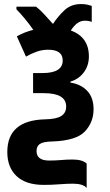

<svg xmlns="http://www.w3.org/2000/svg" viewBox="-20 -693 540 946"><path d="M407 113Q386 93 338 93Q308 93 281.5 95.5Q255 98 222 98Q160 98 160 51Q160 28 176 16.5Q192 5 238 4Q356 0 398.5 -45.5Q441 -91 441 -155Q441 -212 410 -245Q379 -278 327 -286V-291Q368 -303 393 -336.5Q418 -370 418 -415Q418 -510 329 -543Q360 -591 397 -591Q418 -591 432 -585V-664Q423 -667 410.5 -670Q398 -673 379 -673Q330 -673 297.5 -642.5Q265 -612 241 -575Q218 -601 197 -623.5Q176 -646 158 -660H61V-647Q78 -630 101 -602.5Q124 -575 144 -546Q100 -535 63 -514L108 -414Q134 -429 161 -438.5Q188 -448 217 -448Q289 -448 289 -395Q289 -333 189 -333H143V-234H196Q306 -234 306 -168Q306 -137 282 -121.5Q258 -106 201 -105Q16 -100 16 56Q16 132 62 175Q108 218 196 218Q234 218 272.5 215Q311 212 339 212Q389 212 407 233Z"/></svg>

Font: Noto Sans Mono UI Condensed ExtraBold
Style: Regular
Weight: 800
Width: 3
Designer: Monotype Design team
Foundry: Monotype Imaging Inc.
Version: 1.000